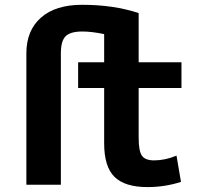

<svg xmlns="http://www.w3.org/2000/svg" viewBox="-20 -761 836 793"><path d="M231.4 -541V2H88.9V-541Q88.9 -634.8 148.9 -688Q209 -741.2 319.3 -741.2Q449.2 -741.2 552.7 -707V-503.9H729.5V-397.5H552.7V-192.4Q552.7 -136.7 566.4 -117.7Q580.1 -98.6 616.2 -98.6Q662.1 -98.6 709 -118.2L727.5 -9.8Q661.1 11.7 588.9 11.7Q496.1 11.7 453.1 -30.3Q410.2 -72.3 410.2 -168.9V-397.5H302.7V-503.9H410.2V-620.1Q358.4 -630.9 320.3 -630.9Q270.5 -630.9 251 -611.3Q231.4 -591.8 231.4 -541Z"/></svg>

Font: Nasu
Style: Bold
Weight: 700
Designer: Ryoko NISHIZUKA (kana &amp; ideographs); Paul D. Hunt (Latin, Greek &amp; Cyrillic); Wenlong ZHANG (bopomofo); Sandoll C
Version: Version 2014.1215